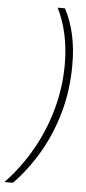

<svg xmlns="http://www.w3.org/2000/svg" viewBox="-123 -747 422 939"><g transform="rotate(5 88.0 -278.0)"><path d="M-64 158Q11 80 65.5 -15.5Q120 -111 150 -219Q180 -327 180 -440Q180 -596 121 -714H157Q218 -599 217 -440Q217 -318 186.5 -208.5Q156 -99 102 -6.5Q48 86 -22 158Z"/></g></svg>

Font: Noto Sans Disp ExtLt
Style: Italic
Weight: 200
Italic angle: -12°
Designer: Monotype Design Team
Foundry: Monotype Imaging Inc.
Version: Version 2.000;GOOG;noto-source:20170915:90ef993387c0